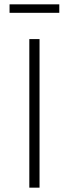

<svg xmlns="http://www.w3.org/2000/svg" viewBox="-20 -864 317 884"><path d="M162 0H115V-684H162ZM24 -805V-844H253V-805Z"/></svg>

Font: FiraGO ExtraLight
Style: Regular
Weight: 200
Designer: bBox Type
Foundry: bBox Type GmbH
Version: Version 1.001